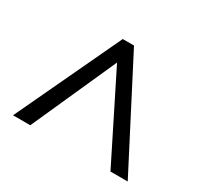

<svg xmlns="http://www.w3.org/2000/svg" viewBox="-104 -852 749 715"><g transform="rotate(30 271.0 -494.0)"><path d="M517.1 -269H442.9L261.2 -632.8L98.1 -269H23.9L235.8 -719.2H284.2Z"/></g></svg>

Font: Open Sans Hebrew
Style: Regular
Weight: 400
Foundry: Ascender Corporation, Yanek Iontef
Version: Version 2.001;PS 002.001;hotconv 1.0.70;makeotf.lib2.5.58329